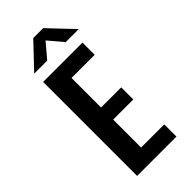

<svg xmlns="http://www.w3.org/2000/svg" viewBox="-281 -956 1011 1011"><g transform="rotate(-45 225.0 -450.0)"><path d="M80.5 0V-700H373.5V-609H201V-389H351V-299H201V-91H373.5V0ZM78 -764 207 -900H281L410 -764H313L244 -845.5L175 -764Z"/></g></svg>

Font: Trispace Condensed Medium
Style: Regular
Weight: 500
Width: 3
Designer: Tyler Finck
Foundry: Etcetera Type Company
Version: Version 1.210; ttfautohint (v1.8.3)